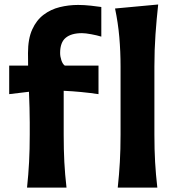

<svg xmlns="http://www.w3.org/2000/svg" viewBox="-20 -847 791 867"><path d="M102.1 0Q108.4 -59.6 111.3 -115.2Q114.3 -170.9 114.3 -239.3V-293.9Q114.3 -324.2 113.3 -359.6Q112.3 -395 110.8 -432.6L21.5 -421.9V-550.8H106.9Q106.9 -565.4 106.7 -579.6Q106.4 -593.8 106.4 -607.4Q106.4 -671.9 125.5 -713.9Q144.5 -755.9 176.8 -780.3Q209 -804.7 249.5 -814.7Q290 -824.7 333 -824.7Q359.9 -824.7 390.9 -821.3Q421.9 -817.9 437.5 -815.4V-681.6Q418.5 -687.5 392.1 -692.4Q365.7 -697.3 350.1 -697.3Q302.2 -697.3 276.9 -676.5Q251.5 -655.8 251.5 -607.9Q251.5 -591.8 257.1 -575Q262.7 -558.1 272.5 -550.8H424.8V-421.9Q345.2 -433.6 267.6 -437V-239.3Q267.6 -170.9 270.5 -115.2Q273.4 -59.6 280.3 0ZM511.7 0Q518.1 -59.6 521.2 -115.2Q524.4 -170.9 524.4 -239.7V-546.4Q524.4 -614.3 518.8 -679Q513.2 -743.7 499.5 -808.6L694.3 -826.7Q687 -760.7 682.1 -691.4Q677.2 -622.1 677.2 -546.4V-239.7Q677.2 -170.9 680.4 -115.2Q683.6 -59.6 690.4 0Z"/></svg>

Font: Pinar-DS3-FD Bold
Style: Regular
Weight: 700
Designer: Amin Abedi
Version: Version 3.000